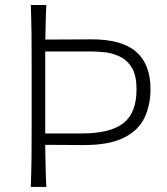

<svg xmlns="http://www.w3.org/2000/svg" viewBox="-20 -734 657 754"><path d="M101 0H161.9C160.5 -28.6 159.5 -56.2 159 -82.9C158.6 -109.5 158.1 -137.1 157.6 -165.2C178.1 -165.2 202.4 -165.2 230.5 -164.8C258.6 -164.3 284.3 -164.3 308.1 -164.3C375.2 -164.3 428.1 -173.8 466.7 -193.3C504.8 -212.4 531.9 -238.6 547.6 -271.9C563.3 -305.2 571 -342.9 571 -384.3C571 -449 552.4 -497.6 514.8 -530.5C477.1 -563.3 419 -579.5 340.5 -579.5C301.9 -579.5 267.1 -579.5 236.2 -579C205.2 -578.6 179.5 -578.6 158.1 -578.6C158.6 -601 159 -623.3 159.5 -645.7C160 -668.1 160.5 -691 161.9 -714.3H101C102.4 -673.8 103.3 -635.2 103.8 -598.1C104.3 -561 104.3 -520.5 104.3 -476.2V-237.6C104.3 -193.8 104.3 -153.3 103.8 -116.2C103.3 -79 102.4 -40.5 101 0ZM157.6 -210V-531.9H337.1C356.2 -531.9 376.2 -530.5 397.1 -528.1C417.6 -525.2 437.1 -519 455.2 -509.5C473.3 -500 488.1 -485.2 499.5 -465.2C510.5 -445.2 516.2 -418.1 516.2 -383.3C516.2 -321.4 499 -277.1 464.8 -250.5C430 -223.3 375.7 -210 301 -210Z"/></svg>

Font: Pinar Light
Style: Regular
Weight: 300
Designer: Amin Abedi
Version: Version 2.00;September 9, 2021;FontCreator 13.0.0.2683 64-bi